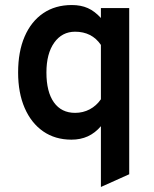

<svg xmlns="http://www.w3.org/2000/svg" viewBox="-20 -543 612 763"><path d="M381 200V-41.5Q358 -14.5 329 -1.2Q300 12 264 12Q199 12 151.5 -21Q104 -54 78 -114Q52 -174 52 -255Q52 -338 78 -398Q104 -458 151.8 -490.5Q199.5 -523 265.5 -523Q301.5 -523 329 -510.8Q356.5 -498.5 381 -471.5V-511H493.5V149.5ZM278.5 -94.5Q310 -94.5 336.5 -108.5Q363 -122.5 381 -148.5V-364.5Q363 -391 337.2 -404Q311.5 -417 278.5 -417Q226.5 -417 195.5 -373.5Q164.5 -330 164.5 -255Q164.5 -178 194.2 -136.2Q224 -94.5 278.5 -94.5Z"/></svg>

Font: Overpass SemiBold
Style: Regular
Weight: 600
Designer: Delve Withrington, Dave Bailey, Thomas Jockin
Foundry: Delve Fonts LLC
Version: Version 4.000